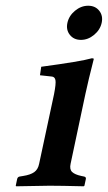

<svg xmlns="http://www.w3.org/2000/svg" viewBox="-20 -651 378 673"><path d="M279.3 -321.3 227.5 -77.1Q223.1 -57.6 232.7 -48.3Q242.2 -39.1 265.1 -34.2L274.9 -32.2Q282.7 -30.3 280.8 -22.9L275.9 0L273.4 2Q192.9 0 153.8 0L36.6 2L35.2 0L40 -22.9Q41.5 -30.8 48.8 -32.2L61 -34.2Q86.4 -38.1 99.9 -47.6Q113.3 -57.1 117.2 -77.1L169.4 -320.8Q176.8 -358.4 174.3 -370.4Q171.9 -382.3 160.6 -382.8L120.1 -387.2L124.5 -417Q262.7 -435.5 302.2 -446.8Q309.1 -446.8 308.6 -443.8Q290 -371.1 279.3 -321.3ZM224.9 -528.8Q210.9 -546.4 216.3 -571Q221.7 -595.7 242.9 -613.3Q264.2 -630.9 289.1 -630.9Q314 -630.9 327.9 -613.3Q341.8 -595.7 336.4 -571Q331.1 -546.4 309.8 -528.8Q288.6 -511.2 263.7 -511.2Q238.8 -511.2 224.9 -528.8Z"/></svg>

Font: Linux Libertine Slanted
Style: Semibold Slanted
Weight: 600
Designer: Philipp H. Poll
Foundry: Philipp H. Poll
Version: Version 5.1.1